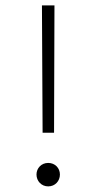

<svg xmlns="http://www.w3.org/2000/svg" viewBox="-20 -678 353 704"><path d="M179.7 -658.2H133.8L136.2 -191.4H178.2ZM113.8 -38.1C113.8 -14.2 131.8 5.4 156.7 5.4C182.1 5.4 199.7 -14.2 199.7 -38.1C199.7 -61.5 182.1 -80.6 156.7 -80.6C131.8 -80.6 113.8 -61.5 113.8 -38.1Z"/></svg>

Font: Estedad ExtraLight
Style: Regular
Weight: 200
Designer: Amin Abedi
Version: Version 7.3